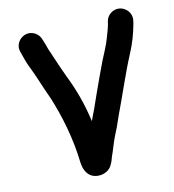

<svg xmlns="http://www.w3.org/2000/svg" viewBox="-86 -793 838 927"><g transform="rotate(-10 333.5 -329.5)"><path d="M617 -647 615 -633C606 -584 593 -540 574 -495C537 -408 504 -304 469 -212C455 -170 446 -145 431 -109C420 -80 412 -47 402 -21C398 -5 395 5 388 19C379 42 350 60 319 59C273 58 252 22 247 -19C233 -141 199 -254 159 -350C133 -405 111 -464 84 -518C73 -539 63 -570 55 -593C40 -630 64 -662 89 -672C127 -687 160 -662 169 -637C174 -627 185 -597 189 -585L195 -571C199 -563 202 -555 205 -548C220 -512 236 -477 253 -440C288 -370 317 -292 336 -206C352 -246 366 -286 382 -333C401 -388 418 -432 436 -481C449 -515 468 -554 477 -589C484 -615 490 -631 494 -654L496 -668C499 -684 507 -697 521 -707C566 -739 626 -699 617 -647Z"/></g></svg>

Font: Blanket
Style: Reversed
Weight: 700
Foundry: Cannot Into Space Fonts
Version: Version 0.9